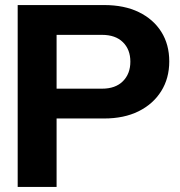

<svg xmlns="http://www.w3.org/2000/svg" viewBox="-20 -740 712 760"><path d="M50 0V-720H392Q472 -720 529.5 -692Q587 -664 618.5 -614Q650 -564 650 -497Q650 -430 618 -379Q586 -328 528.5 -299.5Q471 -271 392 -271H204V0ZM384 -602H204V-389H384Q437 -389 466.5 -418.5Q496 -448 496 -496Q496 -544 466.5 -573Q437 -602 384 -602Z"/></svg>

Font: Instrument Sans
Style: Bold
Weight: 700
Designer: Rodrigo Fuenzalida
Foundry: fragTYPE
Version: Version 1.000; ttfautohint (v1.8.4.7-5d5b);gftools[0.9.28]